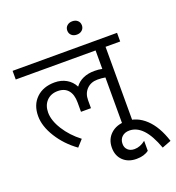

<svg xmlns="http://www.w3.org/2000/svg" viewBox="-192 -977 1243 1356"><g transform="rotate(-20 429.5 -298.5)"><path d="M775 -583H665V0H590V-380Q563 -385 532 -385Q482 -385 451 -353.5Q420 -322 420 -271V-211H345V-281Q345 -341 318 -373Q291 -405 240 -405Q188 -405 156.5 -372Q125 -339 125 -285Q125 -225 169 -155Q213 -85 285 -30L240 20Q155 -41 102.5 -125Q50 -209 50 -285Q50 -370 102 -420Q154 -470 240 -470Q289 -470 327.5 -448Q366 -426 387 -385Q410 -417 447 -433.5Q484 -450 532 -450Q565 -450 590 -444V-583H-10V-648H775Z M463 103Q463 39 506 -0.5Q549 -40 620 -40Q702 -40 767 21Q832 82 869 198L801 224Q765 125 720 77.5Q675 30 620 30Q585 30 564 50Q543 70 543 103Q543 131 561.5 148.5Q580 166 611 166Q654 166 694 134V209Q659 236 601 236Q539 236 501 199.5Q463 163 463 103Z M450 -783Q450 -805 465.5 -819Q481 -833 505 -833Q530 -833 545 -819Q560 -805 560 -783Q560 -761 544.5 -747Q529 -733 505 -733Q480 -733 465 -747Q450 -761 450 -783Z"/></g></svg>

Font: Madhuban Light
Style: Regular
Weight: 300
Designer: jaikishan Patel
Foundry: MagicType
Version: Version 1.000